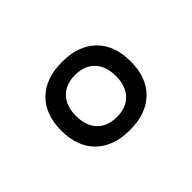

<svg xmlns="http://www.w3.org/2000/svg" viewBox="-72 -885 730 730"><g transform="rotate(-45 293.0 -520.0)"><path d="M293 -336.9Q205.1 -336.9 155.8 -385.3Q106.4 -433.6 106.4 -520Q106.4 -606.4 155.8 -654.8Q205.1 -703.1 293 -703.1Q380.9 -703.1 430.2 -654.8Q479.5 -606.4 479.5 -520Q479.5 -433.6 430.2 -385.3Q380.9 -336.9 293 -336.9ZM293 -407.2Q343.8 -407.2 372.1 -437Q400.4 -466.8 400.4 -520Q400.4 -573.2 372.1 -603Q343.8 -632.8 293 -632.8Q242.2 -632.8 213.9 -603Q185.5 -573.2 185.5 -520Q185.5 -466.8 213.9 -437Q242.2 -407.2 293 -407.2Z"/></g></svg>

Font: Cascadia Mono NF SemiLight
Style: Regular
Weight: 350
Monospace: yes
Designer: Aaron Bell
Foundry: Saja Typeworks
Version: Version 2404.023; ttfautohint (v1.8.4)